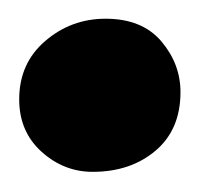

<svg xmlns="http://www.w3.org/2000/svg" viewBox="-21 -488 208 200"><path d="M75.5 -309Q45.5 -309 22.2 -330Q-1 -351 -1 -384.5Q-1 -422 26 -445.2Q53 -468.5 89 -468.5Q127 -468.5 147 -445Q167 -421.5 167 -392Q167 -353 141 -331Q115 -309 75.5 -309Z"/></svg>

Font: Merriweather 28pt
Style: Bold
Weight: 700
Version: Version 2.100